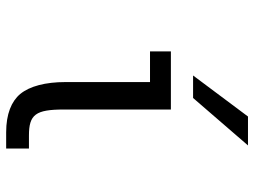

<svg xmlns="http://www.w3.org/2000/svg" viewBox="-124 -722 849 642"><g transform="rotate(90 301.0 -400.5)"><path d="M231.9 -621.1H307.1L465.8 -804.7H369.1ZM421.9 3.9H476.1V-72.3H432.6C362.3 -72.3 345.7 -94.7 345.7 -189V-546.9H151.4V-477.1H253.9V-194.3C253.9 -127.9 267.6 -74.7 293.9 -43C318.4 -13.7 360.8 3.9 421.9 3.9Z"/></g></svg>

Font: Hack
Style: Regular
Weight: 400
Monospace: yes
Designer: Christopher Simpkins
Foundry: Christopher Simpkins
Version: Version 2.010